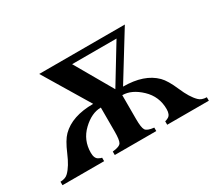

<svg xmlns="http://www.w3.org/2000/svg" viewBox="-121 -939 1365 1202"><g transform="rotate(-30 561.5 -338.0)"><path d="M636 -301V-129Q636 -67 647.5 -48.5Q659 -30 708 -25V0H408V-25Q459 -30 470 -48.5Q481 -67 481 -128V-301Q414 -301 349.5 -239.5Q285 -178 285 -87Q285 -46 308 -34Q325 -25 331 -25V0H30V-25Q68 -26 87 -46Q123 -81 155.5 -158Q188 -235 220 -267Q298 -345 451 -345L252 -676H871L667 -345Q819 -345 897 -267Q929 -235 962 -158Q995 -81 1031 -46Q1050 -26 1088 -25V0H787V-25Q793 -25 810 -34Q833 -46 833 -87Q833 -178 768 -239.5Q703 -301 636 -301ZM461 -626 617 -355 782 -626Z"/></g></svg>

Font: STIX MathJax Alphabets
Style: Bold
Weight: 700
Designer: MicroPress Inc., with final additions and corrections provided by Coen Hoffman, Elsevier (retired)
Version: Version 1.1.1